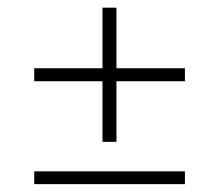

<svg xmlns="http://www.w3.org/2000/svg" viewBox="-20 -560 556 488"><path d="M67 -92V-124.5H450V-92ZM276 -199.5H240.5V-540.5H276ZM67 -353.5V-386.5H450V-353.5Z"/></svg>

Font: Anek Latin Medium ExtraLight
Style: Regular
Weight: 250
Version: Version 1.003